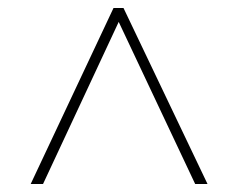

<svg xmlns="http://www.w3.org/2000/svg" viewBox="-20 -734 599 482"><path d="M57 -272 265 -714H290L501 -272H470L278 -679L88 -272Z"/></svg>

Font: Noto Serif Ethiopic Thin
Style: Regular
Weight: 250
Version: Version 2.102